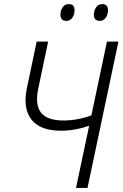

<svg xmlns="http://www.w3.org/2000/svg" viewBox="-20 -917 598 937"><path d="M351 0 415 -303Q344 -279 278 -279Q176 -279 133.5 -333.5Q91 -388 111 -486L159 -714H215L167 -486Q150 -406 180 -367.5Q210 -329 290 -329Q358 -329 426 -354L502 -714H558L407 0ZM467 -815Q438 -815 438 -846Q438 -864 448.5 -880.5Q459 -897 479 -897Q507 -897 507 -867Q507 -846 496 -830.5Q485 -815 467 -815ZM304 -815Q275 -815 275 -846Q275 -864 285 -880.5Q295 -897 316 -897Q344 -897 344 -867Q344 -846 333 -830.5Q322 -815 304 -815Z"/></svg>

Font: Noto Sans SemiCondensed Light
Style: Italic
Weight: 300
Width: 4
Italic angle: -12°
Designer: Monotype Design Team
Foundry: Monotype Imaging Inc.
Version: Version 2.013; ttfautohint (v1.8.4.7-5d5b)